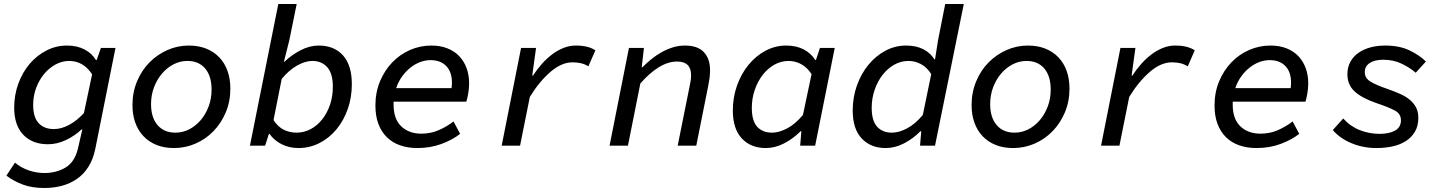

<svg xmlns="http://www.w3.org/2000/svg" viewBox="-20 -729 7240 961"><path d="M202 212Q140 212 93.5 194.5Q47 177 12 150L55 85Q84 110 123 123.5Q162 137 202 137Q262 137 308 109.5Q354 82 370 15L392 -81H388Q354 -49 310 -28Q266 -7 220 -7Q142 -7 96.5 -54.5Q51 -102 51 -190Q51 -254 72 -311Q93 -368 129 -410Q165 -452 213 -476.5Q261 -501 315 -501Q366 -501 403 -481.5Q440 -462 460 -429H464L485 -489H558L457 16Q446 69 422.5 106Q399 143 365 166.5Q331 190 289.5 201Q248 212 202 212ZM250 -83Q287 -83 326 -104Q365 -125 400 -163L441 -357Q418 -392 389 -408Q360 -424 327 -424Q291 -424 258.5 -406.5Q226 -389 201 -359Q176 -329 161 -289Q146 -249 146 -204Q146 -142 173.5 -112.5Q201 -83 250 -83Z M851 12Q802 12 763.5 -3.5Q725 -19 698 -47.5Q671 -76 657 -115.5Q643 -155 643 -203Q643 -267 666 -322Q689 -377 728 -416.5Q767 -456 818 -478.5Q869 -501 925 -501Q974 -501 1012.5 -485.5Q1051 -470 1078 -441.5Q1105 -413 1119 -373.5Q1133 -334 1133 -286Q1133 -221 1110 -166.5Q1087 -112 1048 -72Q1009 -32 958 -10Q907 12 851 12ZM858 -65Q894 -65 926.5 -81.5Q959 -98 984 -127Q1009 -156 1024 -195.5Q1039 -235 1039 -281Q1039 -348 1007 -386Q975 -424 918 -424Q882 -424 849.5 -407.5Q817 -391 791.5 -361.5Q766 -332 751 -292.5Q736 -253 736 -208Q736 -141 768.5 -103Q801 -65 858 -65Z M1474 12Q1427 12 1389 -7.5Q1351 -27 1329 -59H1326L1307 0H1231L1373 -709H1465L1428 -527L1401 -420H1404Q1439 -454 1484.5 -477.5Q1530 -501 1575 -501Q1653 -501 1697 -451.5Q1741 -402 1741 -308Q1741 -241 1720.5 -183Q1700 -125 1664 -81.5Q1628 -38 1579 -13Q1530 12 1474 12ZM1464 -65Q1502 -65 1535.5 -83Q1569 -101 1593.5 -132.5Q1618 -164 1632 -205.5Q1646 -247 1646 -295Q1646 -361 1618 -392.5Q1590 -424 1543 -424Q1508 -424 1467 -401Q1426 -378 1390 -334L1349 -128Q1372 -93 1401.5 -79Q1431 -65 1464 -65Z M2069 12Q2022 12 1983 -1.5Q1944 -15 1916.5 -42Q1889 -69 1874 -108.5Q1859 -148 1859 -201Q1859 -267 1882 -322Q1905 -377 1943.5 -417Q1982 -457 2032.5 -479Q2083 -501 2139 -501Q2184 -501 2219.5 -487Q2255 -473 2279 -447.5Q2303 -422 2315.5 -387.5Q2328 -353 2328 -312Q2328 -285 2323 -258Q2318 -231 2314 -220H1950V-205Q1950 -133 1988.5 -96.5Q2027 -60 2089 -60Q2136 -60 2176 -77.5Q2216 -95 2250 -121L2283 -59Q2245 -29 2189.5 -8.5Q2134 12 2069 12ZM2135 -428Q2109 -428 2083.5 -418.5Q2058 -409 2035 -391Q2012 -373 1993 -347Q1974 -321 1963 -288H2240Q2241 -295 2241.5 -301.5Q2242 -308 2242 -315Q2242 -369 2213.5 -398.5Q2185 -428 2135 -428Z M2491 0 2588 -489H2663L2644 -351H2648Q2668 -382 2692.5 -409.5Q2717 -437 2744.5 -457.5Q2772 -478 2801.5 -489.5Q2831 -501 2862 -501Q2925 -501 2960 -477L2925 -397Q2907 -408 2888 -412.5Q2869 -417 2845 -417Q2791 -417 2735.5 -369.5Q2680 -322 2632 -244L2583 0Z M3031 0 3128 -489H3203L3192 -393H3196Q3217 -414 3241 -433.5Q3265 -453 3292 -468Q3319 -483 3348 -492Q3377 -501 3408 -501Q3472 -501 3503 -468Q3534 -435 3534 -378Q3534 -358 3531.5 -339Q3529 -320 3525 -300L3465 0H3372L3430 -289Q3434 -307 3436.5 -322.5Q3439 -338 3439 -353Q3439 -421 3369 -421Q3324 -421 3277.5 -392.5Q3231 -364 3185 -311L3123 0Z M3813 12Q3738 12 3693 -36Q3648 -84 3648 -176Q3648 -242 3669 -301Q3690 -360 3726.5 -404.5Q3763 -449 3811.5 -475Q3860 -501 3915 -501Q3966 -501 4003 -481.5Q4040 -462 4060 -429H4064L4084 -489H4158L4060 0H3985L3991 -72H3987Q3949 -34 3904 -11Q3859 12 3813 12ZM3844 -65Q3880 -65 3921 -87Q3962 -109 3999 -154L4042 -358Q4019 -393 3989 -408.5Q3959 -424 3928 -424Q3889 -424 3855.5 -405Q3822 -386 3797 -353.5Q3772 -321 3757.5 -278.5Q3743 -236 3743 -189Q3743 -124 3770 -94.5Q3797 -65 3844 -65Z M4413 12Q4338 12 4293 -36Q4248 -84 4248 -176Q4248 -242 4269 -301Q4290 -360 4326.5 -404.5Q4363 -449 4411.5 -475Q4460 -501 4515 -501Q4566 -501 4601.5 -482.5Q4637 -464 4657 -432H4660L4675 -527L4711 -709H4804L4660 0H4585L4591 -72H4587Q4549 -34 4504 -11Q4459 12 4413 12ZM4444 -65Q4480 -65 4521 -87Q4562 -109 4599 -154L4641 -358Q4619 -393 4589 -408.5Q4559 -424 4528 -424Q4489 -424 4455.5 -405Q4422 -386 4397 -353.5Q4372 -321 4357.5 -278.5Q4343 -236 4343 -189Q4343 -125 4370 -95Q4397 -65 4444 -65Z M5051 12Q5002 12 4963.5 -3.5Q4925 -19 4898 -47.5Q4871 -76 4857 -115.5Q4843 -155 4843 -203Q4843 -267 4866 -322Q4889 -377 4928 -416.5Q4967 -456 5018 -478.5Q5069 -501 5125 -501Q5174 -501 5212.5 -485.5Q5251 -470 5278 -441.5Q5305 -413 5319 -373.5Q5333 -334 5333 -286Q5333 -221 5310 -166.5Q5287 -112 5248 -72Q5209 -32 5158 -10Q5107 12 5051 12ZM5058 -65Q5094 -65 5126.5 -81.5Q5159 -98 5184 -127Q5209 -156 5224 -195.5Q5239 -235 5239 -281Q5239 -348 5207 -386Q5175 -424 5118 -424Q5082 -424 5049.5 -407.5Q5017 -391 4991.5 -361.5Q4966 -332 4951 -292.5Q4936 -253 4936 -208Q4936 -141 4968.5 -103Q5001 -65 5058 -65Z M5491 0 5588 -489H5663L5644 -351H5648Q5668 -382 5692.5 -409.5Q5717 -437 5744.5 -457.5Q5772 -478 5801.5 -489.5Q5831 -501 5862 -501Q5925 -501 5960 -477L5925 -397Q5907 -408 5888 -412.5Q5869 -417 5845 -417Q5791 -417 5735.5 -369.5Q5680 -322 5632 -244L5583 0Z M6269 12Q6222 12 6183 -1.5Q6144 -15 6116.5 -42Q6089 -69 6074 -108.5Q6059 -148 6059 -201Q6059 -267 6082 -322Q6105 -377 6143.5 -417Q6182 -457 6232.5 -479Q6283 -501 6339 -501Q6384 -501 6419.5 -487Q6455 -473 6479 -447.5Q6503 -422 6515.5 -387.5Q6528 -353 6528 -312Q6528 -285 6523 -258Q6518 -231 6514 -220H6150V-205Q6150 -133 6188.5 -96.5Q6227 -60 6289 -60Q6336 -60 6376 -77.5Q6416 -95 6450 -121L6483 -59Q6445 -29 6389.5 -8.5Q6334 12 6269 12ZM6335 -428Q6309 -428 6283.5 -418.5Q6258 -409 6235 -391Q6212 -373 6193 -347Q6174 -321 6163 -288H6440Q6441 -295 6441.5 -301.5Q6442 -308 6442 -315Q6442 -369 6413.5 -398.5Q6385 -428 6335 -428Z M6869 12Q6803 12 6745 -12Q6687 -36 6651 -78L6703 -136Q6739 -96 6786.5 -77.5Q6834 -59 6885 -59Q6933 -59 6962.5 -75.5Q6992 -92 6992 -127Q6992 -159 6962 -175.5Q6932 -192 6872 -212Q6796 -238 6760 -271.5Q6724 -305 6724 -357Q6724 -393 6739 -420Q6754 -447 6780 -465Q6806 -483 6840 -492Q6874 -501 6913 -501Q6984 -501 7034.5 -477Q7085 -453 7117 -421L7066 -365Q7036 -391 6995 -410.5Q6954 -430 6903 -430Q6860 -430 6835.5 -413.5Q6811 -397 6811 -368Q6811 -338 6839.5 -320.5Q6868 -303 6927 -283Q6961 -271 6989 -258.5Q7017 -246 7037 -229Q7057 -212 7068 -190.5Q7079 -169 7079 -139Q7079 -99 7062.5 -70.5Q7046 -42 7017.5 -23.5Q6989 -5 6951 3.5Q6913 12 6869 12Z"/></svg>

Font: Source Code Pro Medium
Style: Italic
Weight: 500
Italic angle: -11°
Monospace: yes
Designer: Paul D. Hunt, Teo Tuominen
Foundry: Adobe Systems Incorporated
Version: Version 1.050;PS 1.000;hotconv 16.6.51;makeotf.lib2.5.65220